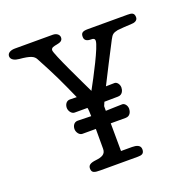

<svg xmlns="http://www.w3.org/2000/svg" viewBox="-141 -949 1073 1086"><g transform="rotate(-20 395.5 -406.5)"><path d="M257 -731C257 -764 329 -740 329 -783C329 -799 314 -813 290 -813H62C39 -813 16 -804 16 -783C16 -761 41 -751 65 -749C132 -743 151 -733 162 -712C226 -593 247 -547 297 -435C279 -435 263 -436 256 -436C233 -436 223 -415 223 -397C223 -379 237 -357 256 -357H333C336 -346 336 -332 337 -306C304 -307 269 -308 256 -308C233 -308 223 -287 223 -269C223 -251 237 -229 256 -229H337V-109C337 -76 312 -67 277 -63C240 -59 229 -48 229 -30C229 -3 246 0 283 0H507C530 0 545 -5 545 -31C545 -57 519 -63 494 -63H428C428 -114 427 -177 427 -230H517C546 -230 553 -258 553 -272C553 -292 539 -309 525 -309C502 -309 465 -307 425 -306V-334L435 -357C468 -357 499 -358 517 -358C546 -358 553 -386 553 -400C553 -420 539 -437 525 -437C512 -437 493 -436 473 -436C510 -511 555 -596 595 -674C609 -701 617 -706 644 -712C654 -714 709 -717 730 -718C743 -718 767 -723 767 -745C767 -772 751 -775 727 -775H487C454 -775 445 -766 445 -744C445 -722 460 -714 487 -714C495 -714 507 -713 507 -698C507 -664 424 -507 387 -440C357 -503 257 -708 257 -731Z"/></g></svg>

Font: Life Savers
Style: ExtraBold
Weight: 800
Designer: Pablo Impallari, Rodrigo Fuenzalida, Brenda Gallo
Foundry: Pablo Impallari, Rodrigo Fuenzalida, Brenda Gallo
Version: Version 3.000